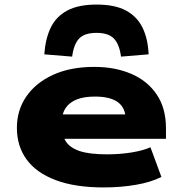

<svg xmlns="http://www.w3.org/2000/svg" viewBox="-20 -810 789 841"><path d="M434 11Q309 11 224 -21Q139 -53 96.5 -111.5Q54 -170 54 -250Q54 -327 95 -387Q136 -447 212 -482Q288 -517 393 -517Q484 -517 555 -486.5Q626 -456 666.5 -396Q707 -336 707 -248V-202H222V-309H549L531 -289Q529 -339 495.5 -363Q462 -387 396 -387Q348 -387 316.5 -374.5Q285 -362 268 -337.5Q251 -313 251 -278V-258Q251 -218 268.5 -190.5Q286 -163 328.5 -148.5Q371 -134 449 -134Q507 -134 558 -142.5Q609 -151 639 -165L687 -35Q642 -12 575.5 -0.5Q509 11 434 11ZM296 -562 174 -572Q179 -641 202.5 -689.5Q226 -738 275 -764Q324 -790 403 -790Q483 -790 531.5 -764Q580 -738 604 -689.5Q628 -641 631 -572L510 -562Q503 -616 479 -641Q455 -666 403 -666Q350 -666 326.5 -641Q303 -616 296 -562Z"/></svg>

Font: Nunito Sans 7pt Expanded Black
Style: Regular
Weight: 900
Width: 7
Designer: Vernon Adams
Foundry: Vernon Adams
Version: Version 3.101;gftools[0.9.27]